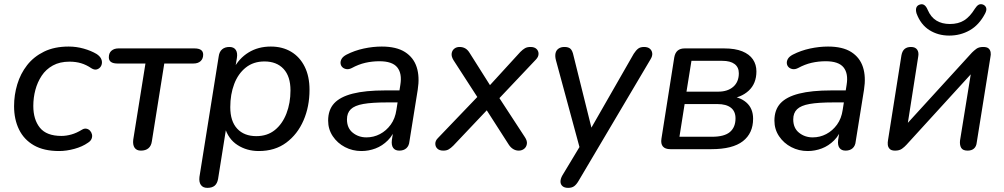

<svg xmlns="http://www.w3.org/2000/svg" viewBox="-20 -721 4853 928"><path d="M266 9Q192 9 144 -18.5Q96 -46 72 -95Q48 -144 48 -208Q48 -262 63.5 -313.5Q79 -365 111 -406Q143 -447 193 -471.5Q243 -496 312 -496Q349 -496 384.5 -486Q420 -476 447 -460Q462 -450 468 -438.5Q474 -427 472.5 -415Q471 -403 463.5 -395Q456 -387 445.5 -385Q435 -383 422 -391Q397 -408 371.5 -415.5Q346 -423 316 -423Q269 -423 235.5 -404.5Q202 -386 181.5 -355Q161 -324 151 -286.5Q141 -249 141 -209Q141 -143 173 -103.5Q205 -64 277 -64Q300 -64 325 -71Q350 -78 376 -94Q387 -101 397.5 -99Q408 -97 415 -89.5Q422 -82 424.5 -71.5Q427 -61 422.5 -50Q418 -39 405 -31Q378 -12 339.5 -1.5Q301 9 266 9Z M661 7Q640 7 630.5 -7Q621 -21 624 -46L683 -414H548Q506 -414 506 -444Q506 -465 519 -476Q532 -487 552 -487H920Q962 -487 962 -457Q962 -437 949.5 -425.5Q937 -414 915 -414H774L714 -38Q711 -16 697.5 -4.5Q684 7 661 7Z M982 187Q961 187 951 173Q941 159 944 134L1037 -448Q1040 -471 1053.5 -482.5Q1067 -494 1089 -494Q1110 -494 1119.5 -480Q1129 -466 1125 -441L1113 -369L1108 -387Q1135 -439 1181.5 -467.5Q1228 -496 1289 -496Q1345 -496 1387 -471Q1429 -446 1452.5 -399Q1476 -352 1476 -287Q1476 -206 1447 -139Q1418 -72 1363.5 -31.5Q1309 9 1231 9Q1173 9 1128 -20Q1083 -49 1066 -107H1074L1034 144Q1030 166 1017.5 176.5Q1005 187 982 187ZM1219 -63Q1272 -63 1308.5 -92.5Q1345 -122 1364.5 -172.5Q1384 -223 1384 -284Q1384 -352 1350.5 -388Q1317 -424 1258 -424Q1205 -424 1168 -394.5Q1131 -365 1112 -315Q1093 -265 1093 -203Q1093 -135 1126.5 -99Q1160 -63 1219 -63Z M1727 9Q1684 9 1647.5 -10Q1611 -29 1588.5 -62.5Q1566 -96 1566 -138Q1566 -190 1595 -221.5Q1624 -253 1685 -268.5Q1746 -284 1841 -284H1922L1913 -226H1851Q1778 -226 1736 -218.5Q1694 -211 1675.5 -193Q1657 -175 1657 -144Q1657 -102 1685 -79.5Q1713 -57 1751 -57Q1786 -57 1816.5 -73Q1847 -89 1868.5 -118.5Q1890 -148 1896 -190L1915 -311Q1924 -366 1900 -395.5Q1876 -425 1814 -425Q1779 -425 1746 -417.5Q1713 -410 1680 -392Q1666 -385 1654 -387Q1642 -389 1634.5 -396.5Q1627 -404 1626 -415Q1625 -426 1631.5 -437Q1638 -448 1655 -457Q1694 -477 1738.5 -486.5Q1783 -496 1825 -496Q1896 -496 1937.5 -469.5Q1979 -443 1994 -396.5Q2009 -350 1999 -287L1959 -38Q1957 -16 1944 -4.5Q1931 7 1910 7Q1890 7 1880.5 -6Q1871 -19 1874 -44L1886 -121L1894 -109Q1881 -69 1854.5 -42.5Q1828 -16 1795 -3.5Q1762 9 1727 9Z M2123 7Q2104 7 2094 -2.5Q2084 -12 2084 -26.5Q2084 -41 2096 -53L2304 -270L2302 -229L2172 -430Q2161 -448 2163 -462.5Q2165 -477 2175.5 -485.5Q2186 -494 2201 -494Q2217 -494 2229 -487Q2241 -480 2250 -465L2358 -294H2334L2495 -470Q2507 -482 2517.5 -488Q2528 -494 2544 -494Q2563 -494 2573 -484.5Q2583 -475 2583 -461Q2583 -447 2571 -434L2379 -231L2378 -271L2517 -58Q2529 -40 2526.5 -25Q2524 -10 2513 -1.5Q2502 7 2487 7Q2473 7 2460.5 -0.5Q2448 -8 2439 -22L2321 -206L2349 -205L2171 -17Q2159 -5 2148.5 1Q2138 7 2123 7Z M2726 187Q2708 187 2698.5 178.5Q2689 170 2689 156.5Q2689 143 2698 127L2792 -29L2786 9L2667 -430Q2662 -449 2665 -463.5Q2668 -478 2679.5 -486Q2691 -494 2708 -494Q2728 -494 2737.5 -485Q2747 -476 2752 -452L2847 -70H2819L3043 -461Q3054 -478 3064.5 -486Q3075 -494 3093 -494Q3111 -494 3121 -485.5Q3131 -477 3132.5 -463.5Q3134 -450 3124 -434L2776 154Q2766 171 2755 179Q2744 187 2726 187Z M3220 0Q3195 0 3184 -13Q3173 -26 3177 -51L3239 -444Q3243 -466 3255.5 -476.5Q3268 -487 3289 -487H3480Q3533 -487 3567.5 -473Q3602 -459 3619 -434Q3636 -409 3636 -376Q3636 -317 3598.5 -282.5Q3561 -248 3501 -243L3503 -256Q3555 -254 3587.5 -225.5Q3620 -197 3620 -147Q3620 -77 3570.5 -38.5Q3521 0 3418 0ZM3264 -60H3421Q3481 -60 3508 -83Q3535 -106 3535 -149Q3535 -183 3512.5 -200.5Q3490 -218 3448 -218H3289ZM3298 -278H3451Q3497 -278 3524 -301.5Q3551 -325 3551 -367Q3551 -396 3530.5 -411.5Q3510 -427 3471 -427H3322Z M3884 9Q3841 9 3804.5 -10Q3768 -29 3745.5 -62.5Q3723 -96 3723 -138Q3723 -190 3752 -221.5Q3781 -253 3842 -268.5Q3903 -284 3998 -284H4079L4070 -226H4008Q3935 -226 3893 -218.5Q3851 -211 3832.5 -193Q3814 -175 3814 -144Q3814 -102 3842 -79.5Q3870 -57 3908 -57Q3943 -57 3973.5 -73Q4004 -89 4025.5 -118.5Q4047 -148 4053 -190L4072 -311Q4081 -366 4057 -395.5Q4033 -425 3971 -425Q3936 -425 3903 -417.5Q3870 -410 3837 -392Q3823 -385 3811 -387Q3799 -389 3791.5 -396.5Q3784 -404 3783 -415Q3782 -426 3788.5 -437Q3795 -448 3812 -457Q3851 -477 3895.5 -486.5Q3940 -496 3982 -496Q4053 -496 4094.5 -469.5Q4136 -443 4151 -396.5Q4166 -350 4156 -287L4116 -38Q4114 -16 4101 -4.5Q4088 7 4067 7Q4047 7 4037.5 -6Q4028 -19 4031 -44L4043 -121L4051 -109Q4038 -69 4011.5 -42.5Q3985 -16 3952 -3.5Q3919 9 3884 9Z M4306 7Q4288 7 4280 -1.5Q4272 -10 4271 -21.5Q4270 -33 4272 -43L4337 -454Q4341 -475 4352.5 -484.5Q4364 -494 4383 -494Q4404 -494 4413 -481Q4422 -468 4418 -447L4362 -89H4333L4678 -467Q4687 -476 4699 -485Q4711 -494 4732 -494Q4750 -494 4758 -487Q4766 -480 4768 -468.5Q4770 -457 4767 -445L4701 -33Q4699 -13 4687.5 -3Q4676 7 4657 7Q4634 7 4626 -6Q4618 -19 4620 -41L4678 -399H4706L4361 -21Q4352 -11 4339.5 -2Q4327 7 4306 7ZM4568 -549Q4514 -549 4472 -575.5Q4430 -602 4410 -656Q4405 -673 4409 -684Q4413 -695 4426 -699Q4438 -703 4447.5 -696.5Q4457 -690 4464 -673Q4479 -638 4506 -621.5Q4533 -605 4571 -605Q4612 -605 4640 -622.5Q4668 -640 4692 -679Q4701 -693 4710 -698Q4719 -703 4731 -699Q4743 -694 4746.5 -683Q4750 -672 4741 -655Q4712 -600 4667 -574.5Q4622 -549 4568 -549Z"/></svg>

Font: Nunito Medium
Style: Italic
Weight: 500
Designer: Vernon Adams
Foundry: Vernon Adams
Version: Version 3.601